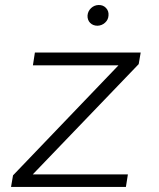

<svg xmlns="http://www.w3.org/2000/svg" viewBox="-20 -735 627 755"><path d="M108.9 -49.3H482.9L475.1 0H23.4L31.2 -45.4L445.8 -478H109.4L117.2 -528.3H533.2L525.4 -482.9ZM324.2 -674.3Q325.7 -691.4 338.1 -703.1Q350.6 -714.8 367.7 -715.3Q385.3 -715.8 396.7 -703.9Q408.2 -691.9 406.7 -674.3Q405.8 -657.2 393.1 -645.8Q380.4 -634.3 363.3 -633.8Q354.5 -633.8 347.2 -636.7Q339.8 -639.6 334.5 -645Q329.1 -650.4 326.4 -658Q323.7 -665.5 324.2 -674.3Z"/></svg>

Font: Roboto Mono Light
Style: Italic
Weight: 300
Designer: Google
Version: Version 2.000985; 2015; ttfautohint (v1.3)